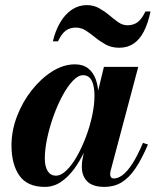

<svg xmlns="http://www.w3.org/2000/svg" viewBox="-20 -722 610 752"><path d="M155.5 10Q87 10 56 -34.2Q25 -78.5 25 -152.5Q25 -210 46.5 -266.2Q68 -322.5 104.2 -368.5Q140.5 -414.5 184.5 -442.2Q228.5 -470 273.5 -470Q305 -470 325.2 -454.2Q345.5 -438.5 355.5 -410.2Q365.5 -382 365.5 -344.5Q365.5 -319.5 359.2 -283.8Q353 -248 341 -208Q329 -168 311 -129.5Q293 -91 269.8 -59.5Q246.5 -28 218 -9Q189.5 10 155.5 10ZM199 -34Q219 -34 240.2 -54.5Q261.5 -75 281 -109.2Q300.5 -143.5 316.2 -185Q332 -226.5 341 -268.8Q350 -311 350 -347.5Q350 -372 345.2 -390Q340.5 -408 330.8 -417.8Q321 -427.5 305.5 -427.5Q286 -427.5 265 -405.2Q244 -383 224.5 -346.8Q205 -310.5 189.5 -267.2Q174 -224 164.8 -180.5Q155.5 -137 155.5 -102Q155.5 -70 166.8 -52Q178 -34 199 -34ZM389.5 10Q343.5 10 322 -11.2Q300.5 -32.5 300.5 -69Q300.5 -78.5 301.2 -85.5Q302 -92.5 303 -97.5L318 -175L344 -254.5L358 -340.5L387 -460H521.5L413.5 -54Q411.5 -46 411.5 -38.5Q411.5 -32 415 -27.5Q418.5 -23 426.5 -23Q441.5 -23 459 -35.5Q476.5 -48 496.8 -78.2Q517 -108.5 540 -162.5L559.5 -156Q535 -98.5 510 -61.8Q485 -25 455.8 -7.5Q426.5 10 389.5 10ZM447 -535Q417.5 -535 395.2 -547Q373 -559 354 -574.5Q335 -590 316.8 -602Q298.5 -614 277 -614Q254 -614 237.8 -602.2Q221.5 -590.5 207 -560H187Q197 -602.5 216 -634.5Q235 -666.5 261.5 -684.2Q288 -702 320 -702Q346.5 -702 368 -690Q389.5 -678 407.8 -662.5Q426 -647 443.2 -635Q460.5 -623 479.5 -623Q502.5 -623 519 -635.2Q535.5 -647.5 549.5 -677H569.5Q559.5 -629.5 543 -598Q526.5 -566.5 502.8 -550.8Q479 -535 447 -535Z"/></svg>

Font: Bodoni Moda 11pt
Style: Bold Italic
Weight: 700
Italic angle: -13°
Designer: Owen Earl
Foundry: indestructible type
Version: Version 2.004